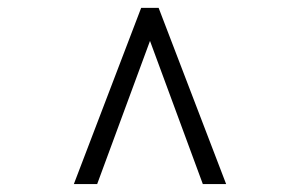

<svg xmlns="http://www.w3.org/2000/svg" viewBox="-20 -477 765 490"><path d="M497.6 -7.3 362.8 -372.6 228 -7.3H168.5L340.3 -457H384.8L557.1 -7.3Z"/></svg>

Font: Scheherazade
Style: Bold
Weight: 700
Version: Version 2.100 (build 932/914)